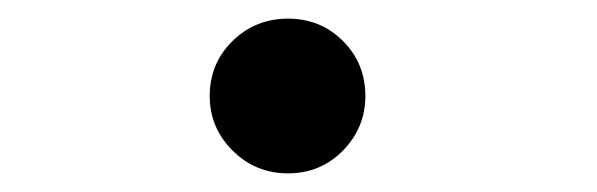

<svg xmlns="http://www.w3.org/2000/svg" viewBox="-20 -174 640 206"><path d="M289 12Q254 12 229.5 -12.5Q205 -37 205 -71Q205 -106 229.5 -130Q254 -154 289 -154Q324 -154 348 -130Q372 -106 372 -71Q372 -37 348 -12.5Q324 12 289 12Z"/></svg>

Font: Inconsolata Expanded ExtraBold
Style: Regular
Weight: 800
Width: 7
Monospace: yes
Designer: Raph Levien, Cyreal, Brenton Simpson
Foundry: Raph Levien, Cyreal, Google
Version: Version 3.001; ttfautohint (v1.8.2.53-6de2)